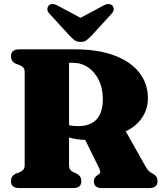

<svg xmlns="http://www.w3.org/2000/svg" viewBox="-20 -949 830 969"><path d="M726.5 -453.5Q726.5 -399 696.8 -354.8Q667 -310.5 614.5 -286.5L714.5 -109Q723 -94 730.8 -86.2Q738.5 -78.5 752.5 -71.5Q775 -60 775 -35Q775 0 734 0H492.5Q453.5 0 453.5 -35Q453.5 -50.5 468 -62L475.5 -67Q483.5 -72 485.5 -79Q487.5 -86 481 -99L410 -243Q386 -243.5 365.8 -246.8Q345.5 -250 328.5 -255V-116.5Q328.5 -101 334.2 -93Q340 -85 352 -79L368.5 -72Q390.5 -59.5 390.5 -35Q390.5 0 350 0H76.5Q35.5 0 35.5 -35Q35.5 -61.5 60.5 -73L80 -80Q92 -85.5 98.2 -93.5Q104.5 -101.5 104.5 -116.5V-586Q104.5 -600 98.2 -607.2Q92 -614.5 80 -620L60.5 -627Q35.5 -638.5 35.5 -665Q35.5 -700 76.5 -700H356.5Q475.5 -700 558 -668.8Q640.5 -637.5 683.5 -582Q726.5 -526.5 726.5 -453.5ZM328.5 -632V-317Q348 -312.5 376 -312.5Q434.5 -312.5 466.8 -346Q499 -379.5 499 -449.5Q499 -502.5 479.2 -543.8Q459.5 -585 425.2 -608.5Q391 -632 348 -632ZM446.5 -774Q431 -757.5 418.5 -747.5Q406 -737.5 386.5 -737.5Q367 -737.5 354.5 -747.5Q342 -757.5 326.5 -774L230 -879.5Q218 -892 219 -903.8Q220 -915.5 226.5 -921.5Q244 -937 274 -919L386.5 -859L498.5 -919Q529 -937 546.5 -921.5Q553 -915.5 554 -903.8Q555 -892 543 -879.5Z"/></svg>

Font: Fraunces 72pt S050 Black
Style: Regular
Weight: 900
Version: Version 1.000; ttfautohint (v1.8.3)